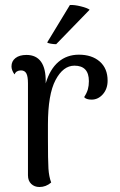

<svg xmlns="http://www.w3.org/2000/svg" viewBox="-20 -740 481 769"><path d="M411 -417Q411 -384 392 -362.5Q373 -341 347 -341Q325 -341 317 -351Q328 -368 332 -382.5Q336 -397 336 -415Q336 -477 278 -477Q233 -477 202.5 -419.5Q172 -362 172 -241V-187Q172 -97 174 -65Q176 -33 185 -9Q164 9 138 9Q118 9 105 -3.5Q92 -16 92 -38V-406Q92 -434 85.5 -446Q79 -458 64 -458Q45 -458 38 -442Q26 -459 26 -474Q26 -495 42 -507.5Q58 -520 86 -520Q125 -520 144.5 -492.5Q164 -465 163 -411V-406Q180 -463 214 -492Q248 -521 296 -521Q348 -521 379.5 -493.5Q411 -466 411 -417ZM205 -563Q195 -563 183.5 -565Q172 -567 169 -570L260 -720Q278 -721 304 -714.5Q330 -708 339 -701Z"/></svg>

Font: Arima Madurai
Style: Regular
Weight: 400
Designer: Joana Correia and Natanael Gama
Foundry: NDISCOVER
Version: Version 1.019